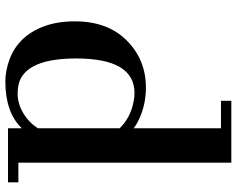

<svg xmlns="http://www.w3.org/2000/svg" viewBox="-102 -760 872 707"><g transform="rotate(90 333.5 -406.0)"><path d="M451.7 -50.8Q394 9.8 279.3 9.8Q241.2 9.8 199.5 -5.1Q157.7 -20 126.2 -51.8Q94.7 -83.5 76.4 -132.6Q58.1 -181.6 58.1 -246.1Q58.1 -367.2 128.9 -437.5Q199.7 -507.8 301.8 -507.8Q366.2 -507.8 420.9 -481.4Q438.5 -473.1 451.7 -462.9V-784.2H350.6V-822.3H578.6V-38.1H650.9V0H451.7ZM322.3 -465.8Q194.8 -465.8 194.8 -251Q194.8 -91.3 263.7 -49.8Q287.6 -35.2 324.5 -35.4Q361.3 -35.6 395.3 -55.7Q429.2 -75.7 451.7 -109.4V-411.1Q414.1 -450.2 356 -461.9Q338.4 -465.8 322.3 -465.8Z"/></g></svg>

Font: Cantata One
Style: Regular
Weight: 400
Designer: Joana Maria Correia da Silva
Foundry: Joana Maria Correia da Silva
Version: Version 1.002